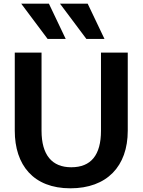

<svg xmlns="http://www.w3.org/2000/svg" viewBox="-20 -1007 772 1040"><path d="M60 -299C60 -113 161 13 361 13C559 13 672 -106 672 -299V-722H527V-299C527 -167 473 -101 366 -101C262 -101 205 -167 205 -299V-722H60ZM95 -987 238 -796H336L245 -987ZM305 -987 448 -796H546L455 -987Z"/></svg>

Font: Perun
Style: Bold
Weight: 700
Foundry: Copyright (c) Stefan Peev, Context Ltd, 2016
Version: Version 1.089